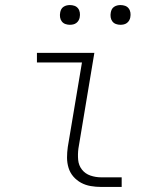

<svg xmlns="http://www.w3.org/2000/svg" viewBox="-20 -739 640 759"><path d="M380 0Q359 0 338.5 -3.5Q318 -7 300.5 -16.5Q283 -26 270 -41Q257 -56 251 -75.5Q245 -95 245 -116Q245 -137 248 -158L304 -492H126V-530H353L290 -152Q287 -129 289 -107Q291 -85 304 -68.5Q317 -52 337.5 -45Q358 -38 380 -38H461V0ZM456 -641Q447 -641 438.5 -644Q430 -647 424.5 -654Q419 -661 417.5 -670.5Q416 -680 418 -690Q419 -696 422 -702Q425 -708 431 -712Q437 -716 443.5 -717.5Q450 -719 456 -719Q466 -719 474.5 -716Q483 -713 488.5 -706Q494 -699 495.5 -689.5Q497 -680 495 -670Q494 -664 490.5 -658Q487 -652 481.5 -648Q476 -644 469.5 -642.5Q463 -641 456 -641ZM256 -641Q247 -641 238.5 -644Q230 -647 224.5 -654Q219 -661 217.5 -670.5Q216 -680 218 -690Q219 -696 222 -702Q225 -708 231 -712Q237 -716 243.5 -717.5Q250 -719 256 -719Q266 -719 274.5 -716Q283 -713 288.5 -706Q294 -699 295.5 -689.5Q297 -680 295 -670Q294 -664 290.5 -658Q287 -652 281.5 -648Q276 -644 269.5 -642.5Q263 -641 256 -641Z"/></svg>

Font: Iosevka Curly XLtExObl
Style: Regular
Weight: 200
Width: 7
Italic angle: -9°
Monospace: yes
Designer: Belleve Invis
Foundry: Belleve Invis
Version: Version 11.0.1; ttfautohint (v1.8.3)